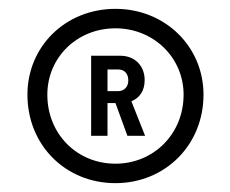

<svg xmlns="http://www.w3.org/2000/svg" viewBox="-20 -732 521 434"><path d="M241 -712C128 -712 42 -627 42 -518C42 -404 128 -318 241 -318C353 -318 440 -404 440 -518C440 -627 353 -712 241 -712ZM241 -362C154 -362 87 -429 87 -518C87 -602 154 -668 241 -668C327 -668 395 -602 395 -518C395 -429 327 -362 241 -362ZM307 -551C307 -583 285 -606 252 -606H186V-425H223V-499H241L268 -425H308L277 -503C296 -511 307 -527 307 -551ZM223 -575H247C261 -575 270 -566 270 -550C270 -536 261 -526 247 -526H223Z"/></svg>

Font: Arthouse Owned Medium
Style: Regular
Weight: 500
Designer: Jeremy Tribby
Foundry: Tribby Type
Version: Version 1.000;PS 001.000;hotconv 1.0.88;makeotf.lib2.5.64775